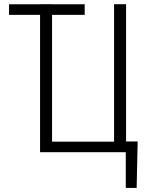

<svg xmlns="http://www.w3.org/2000/svg" viewBox="-20 -731 743 922"><path d="M172.4 -659.7H23.4V-710.4H172.4V-710.9H230V-710.4H386.7V-659.7H230V-50.8H527.8V-710.9H585.4V-51.8H641.1L636.2 171.4H584V0H172.4Z"/></svg>

Font: RobotoCondensed-Light
Style: Light
Weight: 300
Designer: Google
Version: Version 1.200311; 2013